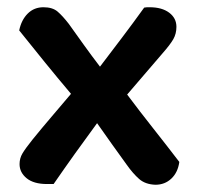

<svg xmlns="http://www.w3.org/2000/svg" viewBox="-20 -501 543 530"><path d="M70 -116Q96 -148 122.5 -179Q149 -210 176 -242Q138 -287 103.5 -329.5Q69 -372 33 -417Q39 -446 56.5 -463.5Q74 -481 100 -481Q125 -481 139 -469Q153 -457 170 -435Q190 -407 211.5 -377Q233 -347 256 -317Q288 -359 317.5 -398Q347 -437 378 -480Q383 -481 386 -481Q389 -481 393 -481Q427 -481 447 -466Q467 -451 467 -427Q467 -408 458.5 -393Q450 -378 428 -353L331 -240Q367 -192 403 -146.5Q439 -101 475 -54Q471 -25 453 -8Q435 9 409 9Q381 8 364 -7Q347 -22 330 -46Q310 -74 289 -103Q268 -132 248 -161Q217 -119 187 -77Q157 -35 128 7H110Q73 7 53.5 -9Q34 -25 34 -48Q34 -64 42 -77.5Q50 -91 70 -116Z"/></svg>

Font: Baloo Da 2 SemiBold
Style: Regular
Weight: 600
Designer: Noopur Datye, Sulekha Rajkumar and Ek Type
Foundry: Ek Type
Version: Version 1.640;hotconv 1.0.111;makeotfexe 2.5.65597; ttfautoh